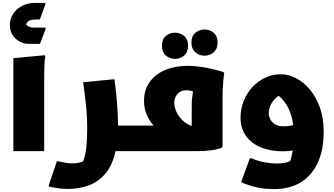

<svg xmlns="http://www.w3.org/2000/svg" viewBox="-20 -1040 2299 1321"><path d="M72 -640 288 -660 292 -652Q288 -634 286.5 -607Q285 -580 284.5 -552Q284 -524 284 -504V0H72ZM48 -867Q48 -909 69.5 -943.5Q91 -978 130.5 -999Q170 -1020 224 -1020H292V-1010L254 -906H230Q207 -906 189 -901Q171 -896 159 -873Q175 -850 213 -850H294V-840L255 -738H181Q144 -738 113.5 -755Q83 -772 65.5 -801Q48 -830 48 -867Z M372 68Q401 75 428 79.5Q455 84 480 84Q502 84 520 80Q538 76 551 71Q567 34 573.5 -23.5Q580 -81 580 -152Q580 -241 571 -322Q562 -403 552 -474L756 -494H768Q777 -425 784.5 -340.5Q792 -256 792 -176H922V-20L902 0H775Q754 95 707 152Q660 209 593 234.5Q526 260 444 260Q418 260 388 256Q358 252 337 248Q316 244 316 244V232Z M922 -176H1037Q1008 -208 989.5 -250.5Q971 -293 971 -346Q971 -423 1010.5 -477Q1050 -531 1118 -559Q1186 -587 1271 -587Q1325 -587 1393 -575Q1461 -563 1519 -543L1523 -535Q1519 -517 1516.5 -487Q1514 -457 1512.5 -426Q1511 -395 1511 -375V-32L1507 -24Q1477 -12 1433.5 -6Q1390 0 1327 0H902V-156ZM1179 -335Q1179 -303 1194 -270.5Q1209 -238 1236 -212Q1263 -186 1299 -173V-308Q1299 -340 1301.5 -365Q1304 -390 1308 -411Q1299 -414 1287 -416.5Q1275 -419 1262 -419Q1222 -419 1200.5 -393Q1179 -367 1179 -335ZM1387 -657Q1350 -657 1323.5 -680.5Q1297 -704 1297 -747Q1297 -791 1323.5 -814Q1350 -837 1387 -837Q1425 -837 1451 -814Q1477 -791 1477 -747Q1477 -704 1451 -680.5Q1425 -657 1387 -657ZM1184 -635Q1147 -635 1120.5 -658.5Q1094 -682 1094 -725Q1094 -769 1120.5 -792Q1147 -815 1184 -815Q1222 -815 1248 -792Q1274 -769 1274 -725Q1274 -682 1248 -658.5Q1222 -635 1184 -635Z M1867 261Q1797 261 1746 249Q1695 237 1667 225Q1639 213 1639 213L1699 49H1711Q1755 69 1802.5 77Q1850 85 1879 85Q1908 85 1932 81.5Q1956 78 1976 69Q1981 57 1985.5 39Q1990 21 1994 -5Q1962 1 1927 1Q1840 1 1774 -26.5Q1708 -54 1671.5 -106Q1635 -158 1635 -231Q1635 -291 1656.5 -345Q1678 -399 1716 -440Q1754 -481 1804 -505Q1854 -529 1912 -529Q1965 -529 2017 -502Q2069 -475 2112 -424Q2155 -373 2181 -300Q2207 -227 2207 -135Q2207 -5 2164.5 83.5Q2122 172 2046 216.5Q1970 261 1867 261ZM1829 -259Q1829 -242 1839 -221Q1849 -200 1871.5 -185.5Q1894 -171 1933 -171Q1966 -171 1997 -179Q1990 -241 1965.5 -292.5Q1941 -344 1898 -381Q1865 -360 1847 -327.5Q1829 -295 1829 -259Z"/></svg>

Font: Kufam Black
Style: Regular
Weight: 900
Designer: Wael Morcos, Artur Schmal
Foundry: Original Type
Version: Version 1.301; ttfautohint (v1.8.3)